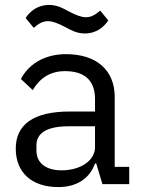

<svg xmlns="http://www.w3.org/2000/svg" viewBox="-20 -748 574 780"><path d="M325 -612C371 -612 402 -638 420 -665L387 -705C367 -688 351 -678 329 -678C312 -678 291 -685 259 -702C238 -713 214 -728 179 -728C133 -728 102 -702 84 -675L117 -635C137 -652 153 -662 175 -662C192 -662 213 -655 245 -638C266 -627 290 -612 325 -612ZM396 0H505V-70H446V-354C446 -463 372 -528 248 -528C155 -528 93 -482 65 -427L113 -382C141 -429 182 -459 244 -459C326 -459 366 -419 366 -346V-295H264C114 -295 44 -241 44 -144C44 -48 108 12 217 12C289 12 344 -21 366 -84H371ZM230 -56C168 -56 128 -85 128 -136V-157C128 -207 169 -235 260 -235H366V-150C366 -97 309 -56 230 -56Z"/></svg>

Font: Braiins Sans
Style: Regular
Weight: 400
Designer: Mike Abbink, Paul van der Laan, Pieter van Rosmalen, Jiri Chlebus, Lubos Buracinsky
Foundry: Bold Monday, Sudetype
Version: Version 1.000;hotconv 1.0.109;makeotfexe 2.5.65596